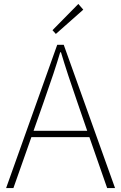

<svg xmlns="http://www.w3.org/2000/svg" viewBox="-20 -953 614 973"><path d="M402 -904 263 -781 246 -800 377 -933ZM150 -290H422L372 -435Q322 -578 289 -688H285Q258 -596 201 -435ZM523 0 433 -258H139L48 0H11L270 -726H303L563 0Z"/></svg>

Font: Noto Sans Korean Thin
Style: Regular
Weight: 250
Designer: Ryoko NISHIZUKA  (kana & ideographs); Paul D. Hunt (Latin, Greek & Cyrillic); Wenlong ZHANG  (bopomofo); Sandoll Communi
Foundry: Adobe Systems Incorporated
Version: Version 1.0001;PS 1;hotconv 1.0.78;makeotf.lib2.5.61930